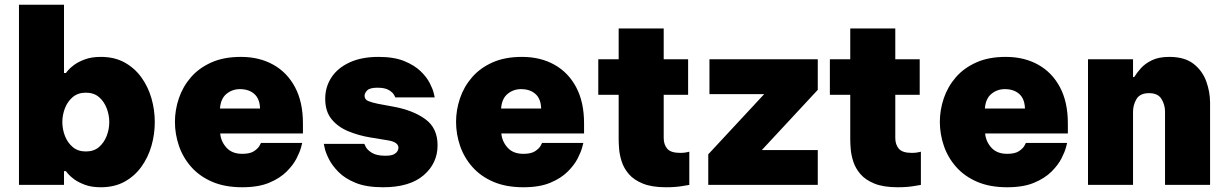

<svg xmlns="http://www.w3.org/2000/svg" viewBox="-20 -780 5175 810"><path d="M405 10Q366 10 338 -0.5Q310 -11 292.5 -24Q275 -37 266.5 -47.5Q258 -58 258 -58H250V0H60V-760H250V-472H258Q258 -472 266.5 -482.5Q275 -493 292.5 -506Q310 -519 338 -529.5Q366 -540 405 -540Q463 -540 505.5 -516.5Q548 -493 576.5 -453.5Q605 -414 619 -365Q633 -316 633 -265Q633 -214 619 -165Q605 -116 576.5 -76.5Q548 -37 505.5 -13.5Q463 10 405 10ZM342 -141Q376 -141 397.5 -159.5Q419 -178 430 -206.5Q441 -235 441 -265Q441 -295 430 -323.5Q419 -352 397.5 -370.5Q376 -389 342 -389Q309 -389 287 -370.5Q265 -352 254 -323.5Q243 -295 243 -265Q243 -235 254 -206.5Q265 -178 287 -159.5Q309 -141 342 -141Z M1002 10Q929 10 875.5 -13Q822 -36 787 -75.5Q752 -115 735 -164.5Q718 -214 718 -266Q718 -316 734.5 -365Q751 -414 785 -453.5Q819 -493 871.5 -516.5Q924 -540 996 -540Q1074 -540 1133 -507Q1192 -474 1225 -411.5Q1258 -349 1258 -260V-217H909Q912 -183 935.5 -157Q959 -131 1002 -131Q1035 -131 1052 -142.5Q1069 -154 1075 -165.5Q1081 -177 1081 -177H1255Q1255 -177 1250 -158Q1245 -139 1231 -111.5Q1217 -84 1189 -56Q1161 -28 1115.5 -9Q1070 10 1002 10ZM908 -322H1077Q1076 -363 1053 -383.5Q1030 -404 992 -404Q960 -404 935.5 -384Q911 -364 908 -322Z M1596 10Q1526 10 1480.5 -8.5Q1435 -27 1408 -54.5Q1381 -82 1367.5 -109Q1354 -136 1350 -154.5Q1346 -173 1346 -173H1517Q1517 -173 1523 -160.5Q1529 -148 1548.5 -135.5Q1568 -123 1606 -123Q1631 -123 1642.5 -129.5Q1654 -136 1657.5 -144Q1661 -152 1661 -156Q1661 -181 1616 -188L1543 -200Q1494 -208 1450 -226Q1406 -244 1379 -277Q1352 -310 1352 -363Q1352 -413 1378 -453Q1404 -493 1454.5 -516.5Q1505 -540 1577 -540Q1642 -540 1685 -522.5Q1728 -505 1754 -480Q1780 -455 1793 -429.5Q1806 -404 1810 -386.5Q1814 -369 1814 -369H1648Q1648 -369 1642.5 -379.5Q1637 -390 1620.5 -400Q1604 -410 1572 -410Q1540 -410 1529 -398.5Q1518 -387 1518 -376Q1518 -360 1534 -353.5Q1550 -347 1575 -342L1640 -330Q1722 -315 1774 -277.5Q1826 -240 1826 -167Q1826 -91 1767 -40.5Q1708 10 1596 10Z M2188 10Q2115 10 2061.5 -13Q2008 -36 1973 -75.5Q1938 -115 1921 -164.5Q1904 -214 1904 -266Q1904 -316 1920.5 -365Q1937 -414 1971 -453.5Q2005 -493 2057.5 -516.5Q2110 -540 2182 -540Q2260 -540 2319 -507Q2378 -474 2411 -411.5Q2444 -349 2444 -260V-217H2095Q2098 -183 2121.5 -157Q2145 -131 2188 -131Q2221 -131 2238 -142.5Q2255 -154 2261 -165.5Q2267 -177 2267 -177H2441Q2441 -177 2436 -158Q2431 -139 2417 -111.5Q2403 -84 2375 -56Q2347 -28 2301.5 -9Q2256 10 2188 10ZM2094 -322H2263Q2262 -363 2239 -383.5Q2216 -404 2178 -404Q2146 -404 2121.5 -384Q2097 -364 2094 -322Z M2790 10Q2730 10 2692 -5.5Q2654 -21 2633 -45.5Q2612 -70 2603 -98Q2594 -126 2592 -150.5Q2590 -175 2590 -191V-380H2504V-530H2590V-660H2780V-530H2883V-380H2780V-198Q2780 -170 2795 -152.5Q2810 -135 2850 -135Q2866 -135 2877 -137.5Q2888 -140 2888 -140V0Q2888 0 2858.5 5Q2829 10 2790 10Z M2968 0V-129L3204 -383H2973V-530H3430V-401L3194 -147H3430V0Z M3767 10Q3707 10 3669 -5.5Q3631 -21 3610 -45.5Q3589 -70 3580 -98Q3571 -126 3569 -150.5Q3567 -175 3567 -191V-380H3481V-530H3567V-660H3757V-530H3860V-380H3757V-198Q3757 -170 3772 -152.5Q3787 -135 3827 -135Q3843 -135 3854 -137.5Q3865 -140 3865 -140V0Q3865 0 3835.5 5Q3806 10 3767 10Z M4229 10Q4156 10 4102.5 -13Q4049 -36 4014 -75.5Q3979 -115 3962 -164.5Q3945 -214 3945 -266Q3945 -316 3961.5 -365Q3978 -414 4012 -453.5Q4046 -493 4098.5 -516.5Q4151 -540 4223 -540Q4301 -540 4360 -507Q4419 -474 4452 -411.5Q4485 -349 4485 -260V-217H4136Q4139 -183 4162.5 -157Q4186 -131 4229 -131Q4262 -131 4279 -142.5Q4296 -154 4302 -165.5Q4308 -177 4308 -177H4482Q4482 -177 4477 -158Q4472 -139 4458 -111.5Q4444 -84 4416 -56Q4388 -28 4342.5 -9Q4297 10 4229 10ZM4135 -322H4304Q4303 -363 4280 -383.5Q4257 -404 4219 -404Q4187 -404 4162.5 -384Q4138 -364 4135 -322Z M4570 0V-530H4760V-455H4765Q4776 -473 4793.5 -492.5Q4811 -512 4840 -526Q4869 -540 4913 -540Q4978 -540 5015.5 -510.5Q5053 -481 5069 -436.5Q5085 -392 5085 -347V0H4895V-309Q4895 -338 4880 -362.5Q4865 -387 4828 -387Q4789 -387 4774.5 -362Q4760 -337 4760 -309V0Z"/></svg>

Font: Be Vietnam Pro Black
Style: Regular
Weight: 900
Designer: Lam Bao, Tony Le, Vietanh Nguyen
Foundry: Yellow Type Foundry
Version: Version 1.002; ttfautohint (v1.8.3)